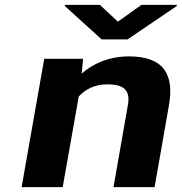

<svg xmlns="http://www.w3.org/2000/svg" viewBox="-20 -770 748 790"><path d="M421 -423C492 -423 517 -397 506 -337L447 0H616L675 -336C697 -460 657 -538 511 -538C428 -538 362 -508 316 -467L322 -528H162L69 0H238L304 -373C330 -401 368 -423 421 -423ZM465 -681 391 -750H247L246 -746L398 -608H505L707 -745L708 -750H562Z"/></svg>

Font: Asimov
Style: XWidIt
Weight: 500
Designer: Google
Version: Version 2.000980; 2014